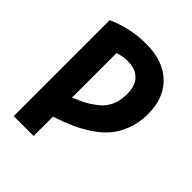

<svg xmlns="http://www.w3.org/2000/svg" viewBox="-210 -673 997 997"><g transform="rotate(45 289.0 -174.0)"><path d="M280 -550Q405 -550 475.5 -483.5Q546 -417 546 -299Q546 -238 527.5 -187Q509 -136 479.5 -99.5Q450 -63 404 -32Q358 -1 312 19.5Q266 40 206 60V202H60V-503Q167 -550 280 -550ZM279 -419Q240 -419 206 -407V-80Q245 -96 272.5 -110.5Q300 -125 330 -148.5Q360 -172 376.5 -205Q393 -238 395 -280Q397 -307 392 -333Q384 -374 354.5 -396.5Q325 -419 279 -419Z"/></g></svg>

Font: Repo
Style: Bold
Weight: 700
Designer: Stefan Peev
Foundry: Context Ltd
Version: Version 001.000